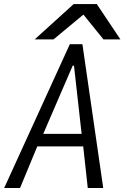

<svg xmlns="http://www.w3.org/2000/svg" viewBox="-20 -948 640 968"><path d="M332 -725H395.5L500.5 0H422.5L399.5 -210H168L81 0H1ZM391.5 -273 353 -617H346.5L198 -273ZM351.5 -927.5H468L587 -749.5H501.5L400.5 -874.5L250 -749.5H155Z"/></svg>

Font: JuliaMono Light
Style: Italic
Weight: 300
Italic angle: -9°
Monospace: yes
Designer: cormullion
Foundry: corm
Version: Version 0.054; ttfautohint (v1.8.4)